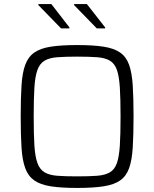

<svg xmlns="http://www.w3.org/2000/svg" viewBox="-20 -918 761 946"><path d="M360 8Q281 8 230 0Q179 -8 149 -29Q119 -50 104.5 -89Q90 -128 86 -190.5Q82 -253 82 -344Q82 -435 86 -497.5Q90 -560 104.5 -599Q119 -638 149 -659Q179 -680 230 -688Q281 -696 360 -696Q439 -696 490.5 -688Q542 -680 572 -659Q602 -638 616 -599Q630 -560 634 -497.5Q638 -435 638 -344Q638 -253 634 -190.5Q630 -128 616 -89Q602 -50 572 -29Q542 -8 490.5 0Q439 8 360 8ZM360 -49Q420 -49 459 -52Q498 -55 521.5 -69Q545 -83 556 -114.5Q567 -146 570.5 -201.5Q574 -257 574 -344Q574 -431 570.5 -486.5Q567 -542 556 -573.5Q545 -605 521.5 -619Q498 -633 459 -636Q420 -639 360 -639Q301 -639 262 -636Q223 -633 199.5 -619Q176 -605 164.5 -573.5Q153 -542 149.5 -486.5Q146 -431 146 -344Q146 -257 149.5 -201.5Q153 -146 164.5 -114.5Q176 -83 199.5 -69Q223 -55 262 -52Q301 -49 360 -49ZM498 -778H457L345 -893V-898H408L498 -783ZM322 -778H281L169 -893V-898H233L322 -783Z"/></svg>

Font: Saira Light
Style: Regular
Weight: 300
Designer: Hector Gatti with collaboration of the Omnibus-Type team
Foundry: Omnibus-Type
Version: Version 1.100; ttfautohint (v1.8.3)